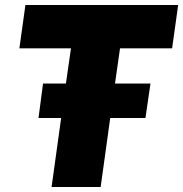

<svg xmlns="http://www.w3.org/2000/svg" viewBox="-20 -743 728 763"><path d="M664 -551 688 -723H81L57 -551H262L242 -411H151L133 -274H223L185 0H380L418 -274H558L578 -411H437L457 -551Z"/></svg>

Font: United Sans Black
Style: Italic
Weight: 900
Italic angle: -8°
Designer: Pablo Impallari, Rodrigo Fuenzalida (Modified by Dan O. Williams)
Version: Version 1.000;PS 001.000;hotconv 1.0.88;makeotf.lib2.5.64775